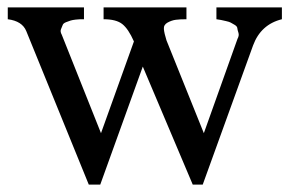

<svg xmlns="http://www.w3.org/2000/svg" viewBox="-20 -488 818 519"><path d="M220 11 51 -404Q40 -431 1 -436V-468H207V-436Q201 -436 197 -436Q193 -436 184.5 -435Q176 -434 171 -432.5Q166 -431 158.5 -428Q151 -425 149.5 -420.5Q148 -416 145 -409.5Q142 -403 147 -394L253 -128L342 -376Q327 -410 310.5 -423Q294 -436 260 -436V-468H484V-436Q466 -436 455 -434.5Q444 -433 433 -427Q422 -421 423 -409.5Q424 -398 430 -379L531 -128L622 -383Q627 -392 624.5 -399.5Q622 -407 621.5 -412Q621 -417 614 -421Q607 -425 603.5 -427Q600 -429 591 -431Q582 -433 577.5 -434Q573 -435 565 -436V-468H742V-436Q685 -422 664 -365L528 11H501L366 -308L251 11Z"/></svg>

Font: Academico
Style: Regular
Weight: 400
Foundry: Steinberg Media Technologies GmbH
Version: Version 0.902